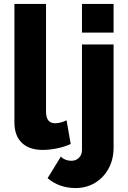

<svg xmlns="http://www.w3.org/2000/svg" viewBox="-20 -750 649 972"><path d="M53 -730H213V-187Q213 -154 225 -140Q237 -126 259 -126Q274 -126 289.5 -130.5Q305 -135 317 -141L338 -21Q308 -7 269 1Q230 9 196 9Q128 9 90.5 -27Q53 -63 53 -131ZM395 -585V-730H555V-585ZM362 202Q322 202 286 189.5Q250 177 221 152L288 43Q309 64 342 64Q364 64 379.5 49Q395 34 395 9V-525H555V-3Q555 57 529.5 103.5Q504 150 460.5 176Q417 202 362 202Z"/></svg>

Font: Raleway ExtraBold
Style: Regular
Weight: 800
Designer: Matt McInerney, Pablo Impallari, Rodrigo Fuenzalida
Foundry: Matt McInerney, Pablo Impallari, Rodrigo Fuenzalida
Version: Version 4.026